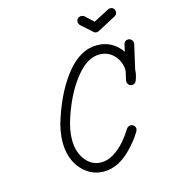

<svg xmlns="http://www.w3.org/2000/svg" viewBox="-119 -887 885 1006"><g transform="rotate(-15 323.0 -384.0)"><path d="M560 -790Q566 -793 574.5 -793Q583 -793 590 -786Q597 -779 597 -768Q597 -753 584 -746L484 -693Q478 -690 470 -690Q462 -690 455 -697L397 -749Q389 -757 389 -768Q389 -779 396.5 -786Q404 -793 415 -793Q424 -793 432 -787L476 -746ZM621 -611Q631 -611 638.5 -603.5Q646 -596 646 -586Q646 -583 646 -580L616 -449Q615 -419 603 -391Q597 -375 580 -375Q567 -375 559 -386Q555 -392 555 -401Q555 -404 555 -406L566 -455Q566 -456 566 -461Q566 -466 565 -475Q560 -508 539 -534Q506 -574 455 -574Q425 -574 394.5 -557.5Q364 -541 332 -503Q267 -426 224 -300Q201 -232 201 -179Q201 -116 230 -75Q255 -38 294 -28Q307 -25 320 -25Q383 -25 449 -98Q473 -126 495 -161Q503 -173 517 -173Q527 -173 534.5 -165.5Q542 -158 542 -149.5Q542 -141 538.5 -135Q535 -129 532 -124.5Q529 -120 525.5 -115Q522 -110 519 -105Q494 -71 464.5 -42Q435 -13 403 4Q362 25 321 25Q260 25 214 -17Q200 -30 188 -46Q150 -101 150 -179Q150 -241 175 -312Q222 -451 295 -538Q349 -602 413 -619Q434 -624 455 -624Q465 -624 476 -623Q537 -615 578 -566Q583 -560 588 -553L596 -591Q601 -611 621 -611Z"/></g></svg>

Font: TT2020Base
Style: Italic
Weight: 400
Italic angle: -15°
Version: Version 0.2.000